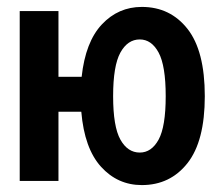

<svg xmlns="http://www.w3.org/2000/svg" viewBox="-20 -523 640 555"><path d="M390 12Q320 12 272 -41Q224 -94 215 -200H149V0H37V-491H149V-301H216Q227 -402 274.5 -452.5Q322 -503 390 -503Q472 -503 522 -439.5Q572 -376 572 -245Q572 -115 522 -51.5Q472 12 390 12ZM384 -82Q418 -82 438.5 -119.5Q459 -157 459 -245Q459 -333 438.5 -371Q418 -409 384 -409Q349 -409 328 -371Q307 -333 307 -245Q307 -157 328 -119.5Q349 -82 384 -82Z"/></svg>

Font: Source Code Pro Semibold
Style: Regular
Weight: 600
Monospace: yes
Designer: Paul D. Hunt, Teo Tuominen
Foundry: Adobe Systems Incorporated
Version: Version 2.030;PS 1.000;hotconv 16.6.51;makeotf.lib2.5.65220